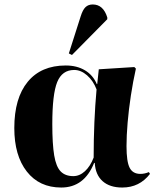

<svg xmlns="http://www.w3.org/2000/svg" viewBox="-20 -825 703 859"><path d="M254 14Q156 14 100 -57.5Q44 -129 44 -252Q44 -386 104 -459Q164 -532 274 -532Q324 -532 360 -510.5Q396 -489 413 -449H415L422 -515L581 -525L588 -518Q575 -460 565.5 -397.5Q556 -335 551 -276.5Q546 -218 546 -171Q546 -102 560 -74.5Q574 -47 608 -47Q627 -47 646 -55L651 -47Q604 14 527 14Q471 14 439 -14.5Q407 -43 404 -96H401Q357 14 254 14ZM308 -37Q336 -37 360 -59Q384 -81 399 -120Q399 -282 412 -425Q397 -464 369.5 -488Q342 -512 312 -512Q258 -512 236 -458Q214 -404 214 -270Q214 -180 222.5 -129.5Q231 -79 251.5 -58Q272 -37 308 -37ZM302 -579 288 -586 341 -752Q350 -781 362.5 -793Q375 -805 395 -805Q442 -805 460 -747V-739Z"/></svg>

Font: Literata 72pt
Style: Bold
Weight: 700
Designer: Latin by Veronika Burian and Jose Scaglione. Greek by Irene Vlachou. Cyrillic by Vera Evstafieva.
Foundry: TypeTogether
Version: Version 3.002